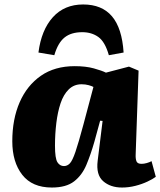

<svg xmlns="http://www.w3.org/2000/svg" viewBox="-20 -825 717 859"><path d="M587 -135Q586 -115 590.5 -103.5Q595 -92 613 -92Q624 -92 636.5 -95.5Q649 -99 658 -104L677 -34Q664 -24 639.5 -12.5Q615 -1 585.5 6.5Q556 14 526 14Q474 14 441.5 -14.5Q409 -43 417 -106L439 -284L428 -285L402 -190Q386 -134 366.5 -87.5Q347 -41 311.5 -13.5Q276 14 212 14Q124 14 79.5 -43Q35 -100 35 -193Q35 -292 68 -367.5Q101 -443 163 -486Q225 -529 314 -529Q364 -529 400 -519Q436 -509 454 -500L557 -527L600 -509ZM266 -82Q281 -82 292.5 -94Q304 -106 317.5 -145.5Q331 -185 353 -267L398 -436Q391 -440 376.5 -444Q362 -448 345 -448Q311 -448 287.5 -425Q264 -402 251 -363Q238 -324 232 -274.5Q226 -225 226 -173Q226 -116 237 -99Q248 -82 266 -82ZM352 -805Q436 -805 481 -752Q526 -699 533 -590L467 -578Q450 -638 420 -659.5Q390 -681 348 -681Q298 -681 268.5 -657Q239 -633 223 -578L152 -590Q165 -691 216.5 -748Q268 -805 352 -805Z"/></svg>

Font: Literata 12pt ExtraBold
Style: Italic
Weight: 800
Italic angle: -2°
Designer: Latin by Veronika Burian and Jose Scaglione. Greek by Irene Vlachou. Cyrillic by Vera Evstafieva
Foundry: TypeTogether
Version: Version 3.002